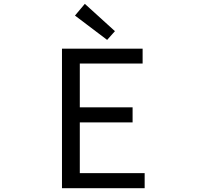

<svg xmlns="http://www.w3.org/2000/svg" viewBox="-20 -989 1040 1009"><path d="M305.7 0V-733.4H729.5V-655.3H399.4V-424.8H676.8V-345.7H399.4V-79.1H740.2V0ZM543 -779.3 374 -907.2 425.8 -968.8 584 -825.2Z"/></svg>

Font: Gen Shin Gothic Monospace Regular
Style: Regular
Weight: 400
Designer: [Source Han Sans]
Ryoko NISHIZUKA  (kana & ideographs); Paul D. Hunt (Latin, Greek & Cyrillic); Wenlong ZHANG  (bopomofo
Version: Version 1.002.20150607